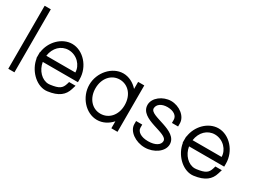

<svg xmlns="http://www.w3.org/2000/svg" viewBox="-46 -1469 2881 2161"><g transform="rotate(30 1395.0 -388.5)"><path d="M74.5 -759V-20V20H154.5V-20V-759V-799H74.5Z M371.9 -321C387.3 -429.5 461.6 -503 559 -503C669 -502 749 -411 749 -321ZM292.1 -241C312.8 -102.9 432.3 21.6 557 21.6C565 21.6 573 21 581 20C719 2 784 -54 810 -141L826 -193H742L734 -165C714 -100 684 -75 571 -60H570C563.5 -59.1 557 -58.6 550.6 -58.6C465.8 -58.6 388.5 -138.5 372.2 -241H789H829V-281C829 -441 704 -583 559 -583C427.1 -582.1 310.3 -464.5 291.6 -321H289V-281V-241Z M954 -281C954 -122 1079 20 1224 20C1224.5 20 1225 20 1225.5 20C1298.1 20 1365.1 -15.5 1414 -70.8V-20V20H1494V-20V-281V-284.8V-543V-583H1414V-543V-491.3C1364.5 -547.1 1296.6 -583 1224 -583C1080 -582 954 -441 954 -281ZM1034 -281C1034 -411 1115 -503 1224 -503C1334 -502 1414 -411 1414 -281V-276.3C1413 -148.8 1331.7 -60 1224 -60C1223.4 -60 1222.9 -60 1222.3 -60C1115.1 -60 1034 -152.7 1034 -281Z M2054.5 -413C2054.5 -505 1952.5 -583 1844.5 -583C1738.5 -582 1634.5 -505 1634.5 -413C1635.5 -226.1 1994.5 -251 1994.5 -148.7C1994.5 -97.4 1936.7 -60 1844.5 -60C1843.4 -60 1842.3 -60 1841.1 -60C1751.1 -60 1694.5 -99.6 1694.5 -150V-190H1614.5V-150C1614.5 -57 1727.5 20 1844.5 20C1845.2 20 1846 20 1846.7 20C1964.5 20 2074.5 -57.7 2074.5 -150.8C2074.5 -333.9 1714.5 -313.1 1714.5 -413C1715.5 -464 1764.5 -503 1844.5 -503C1925.5 -502 1974.5 -465 1974.5 -413V-373H2054.5Z M2272.9 -321C2288.3 -429.5 2362.6 -503 2460 -503C2570 -502 2650 -411 2650 -321ZM2193.1 -241C2213.8 -102.9 2333.3 21.6 2458 21.6C2466 21.6 2474 21 2482 20C2620 2 2685 -54 2711 -141L2727 -193H2643L2635 -165C2615 -100 2585 -75 2472 -60H2471C2464.5 -59.1 2458 -58.6 2451.6 -58.6C2366.8 -58.6 2289.5 -138.5 2273.2 -241H2690H2730V-281C2730 -441 2605 -583 2460 -583C2328.1 -582.1 2211.3 -464.5 2192.6 -321H2190V-281V-241Z"/></g></svg>

Font: Nordica Advanced
Style: Regular
Weight: 300
Version: Version 1.07